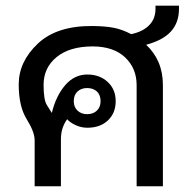

<svg xmlns="http://www.w3.org/2000/svg" viewBox="-20 -651 660 671"><path d="M304.7 -560.1Q347.2 -559.6 377 -554Q406.7 -548.3 438.5 -531.7Q478.5 -540 501 -562.5Q523.4 -585 523.4 -620.1V-631.3H605.5V-620.1Q605.5 -572.3 577.6 -541.3Q549.8 -510.3 490.7 -494.6Q519.5 -467.8 534.4 -432.6Q549.3 -397.5 549.3 -353.5V0H457.5V-353.5Q457.5 -412.1 417.5 -450.2Q377.4 -488.3 304.7 -488.8Q223.1 -488.8 177.7 -451.4Q132.3 -414.1 132.3 -354.5Q132.3 -302.2 143.6 -284.2Q154.8 -266.1 161.1 -256.3Q175.8 -316.4 208 -353.5Q240.2 -390.6 285.2 -390.6Q328.1 -390.6 356.2 -364.7Q384.3 -338.9 384.3 -297.4Q384.3 -255.9 357.2 -230.2Q330.1 -204.6 285.2 -204.6Q263.2 -204.6 243.4 -214.1Q223.6 -223.6 214.8 -234.4Q204.6 -220.7 198.7 -203.1Q192.9 -185.5 192.9 -163.6V0H101.1V-160.6Q101.1 -189.9 73.2 -234.6Q45.4 -279.3 45.4 -356Q45.4 -435.5 112.1 -498.5Q178.7 -561.5 304.7 -560.1ZM331.5 -297.4Q331.5 -319.3 318.6 -331.3Q305.7 -343.3 284.2 -343.3Q264.2 -343.3 251 -331.3Q237.8 -319.3 237.8 -297.4Q237.8 -276.9 251 -264.4Q264.2 -252 284.2 -252Q305.7 -252 318.6 -264.4Q331.5 -276.9 331.5 -297.4Z"/></svg>

Font: Roboto Web
Style: Regular
Weight: 400
Designer: Google
Version: Version 1.200310; 2013